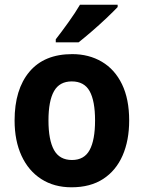

<svg xmlns="http://www.w3.org/2000/svg" viewBox="-20 -786 611 816"><path d="M529 -274Q529 -189 501 -125Q473 -61 418.5 -25.5Q364 10 284 10Q210 10 155.5 -25Q101 -60 71.5 -124Q42 -188 42 -274Q42 -406 105 -481Q168 -556 287 -556Q358 -556 413 -523.5Q468 -491 498.5 -428Q529 -365 529 -274ZM186 -274Q186 -191 209.5 -148.5Q233 -106 286 -106Q338 -106 361 -148.5Q384 -191 384 -274Q384 -357 361 -398.5Q338 -440 285 -440Q233 -440 209.5 -398.5Q186 -357 186 -274ZM480 -756Q463 -738 433 -709.5Q403 -681 370.5 -653Q338 -625 314 -606H217V-619Q242 -651 271 -691.5Q300 -732 320 -766H480Z"/></svg>

Font: Noto Sans SemiCondensed
Style: Bold
Weight: 700
Width: 4
Designer: Monotype Design Team
Foundry: Monotype Imaging Inc.
Version: Version 2.013; ttfautohint (v1.8.4.7-5d5b)